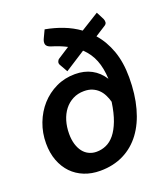

<svg xmlns="http://www.w3.org/2000/svg" viewBox="-133 -809 798 912"><g transform="rotate(-20 266.0 -353.0)"><path d="M209.5 -530 232 -490.5 335.5 -557C357.5 -536.3 373.8 -512.4 384.5 -485.2C395.2 -458.1 401.3 -426.3 403 -390C387 -415 367.1 -433.8 343.2 -446.5C319.4 -459.2 291.8 -465.5 260.5 -465.5C225.8 -465.5 193.8 -458.5 164.5 -444.5C135.2 -430.5 109.8 -411.5 88.2 -387.5C66.8 -363.5 49.9 -335.6 37.8 -303.8C25.6 -271.9 19.5 -238.2 19.5 -202.5C19.5 -170.2 24.4 -141 34.2 -115C44.1 -89 57.8 -66.9 75.2 -48.8C92.8 -30.6 113.7 -16.7 138 -7C162.3 2.7 189 7.5 218 7.5C262.3 7.5 301.9 -1.2 336.8 -18.5C371.6 -35.8 400.9 -60.6 424.8 -92.8C448.6 -124.9 466.8 -163.8 479.2 -209.5C491.8 -255.2 498 -306.3 498 -363C498 -414 491 -459 477 -498C463 -537 443.5 -570.7 418.5 -599L469.5 -631.5C477.2 -635.8 481.2 -641.1 481.8 -647.2C482.2 -653.4 481.2 -659.3 478.5 -665L458.5 -704L366.5 -647C342.5 -664.3 316.3 -678.5 288 -689.5C259.7 -700.5 229.8 -708.8 198.5 -714.5L180.5 -676.5C174.8 -664.8 173.2 -654.9 175.5 -646.8C177.8 -638.6 185.7 -632.3 199 -628C227 -619.7 252.2 -609.7 274.5 -598L216.5 -560.5C211.8 -557.5 208.6 -553.2 206.8 -547.5C204.9 -541.8 205.8 -536 209.5 -530ZM232.5 -83.5C218.8 -83.5 206.2 -86.2 194.5 -91.8C182.8 -97.2 172.8 -105.3 164.5 -116C156.2 -126.7 149.7 -139.8 145 -155.2C140.3 -170.8 138 -188.3 138 -208C138 -231.3 141.1 -253.2 147.2 -273.5C153.4 -293.8 162.3 -311.5 174 -326.5C185.7 -341.5 199.9 -353.3 216.8 -362C233.6 -370.7 252.5 -375 273.5 -375C289.2 -375 302.9 -372.5 314.8 -367.5C326.6 -362.5 336.8 -355.8 345.2 -347.5C353.8 -339.2 360.8 -329.3 366.5 -318C372.2 -306.7 376.7 -294.8 380 -282.5C374.7 -245.5 367.2 -214.3 357.5 -189C347.8 -163.7 336.6 -143.2 323.8 -127.5C310.9 -111.8 296.8 -100.6 281.2 -93.8C265.8 -86.9 249.5 -83.5 232.5 -83.5Z"/></g></svg>

Font: Lato
Style: Bold Italic
Weight: 700
Italic angle: -7°
Designer: Lukasz Dziedzic
Foundry: tyPoland Lukasz Dziedzic
Version: Version 2.007; 2014-02-27